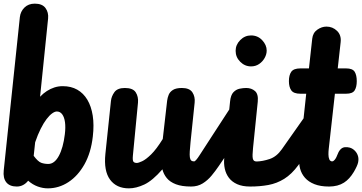

<svg xmlns="http://www.w3.org/2000/svg" viewBox="-42 -1024 1988 1054"><path d="M50 0Q11 0 -7.5 -23.2Q-26 -46.5 -21.5 -88.5L67 -930Q70.5 -961 92.2 -982.5Q114 -1004 149 -1004Q190 -1004 207.8 -979.8Q225.5 -955.5 222 -922L178 -493Q195.5 -511.5 215.2 -524.2Q235 -537 256.8 -544Q278.5 -551 302.5 -551Q348 -551 382 -531.8Q416 -512.5 437.5 -476.5Q459 -440.5 467 -389.5Q475 -338.5 467.5 -274.5Q457.5 -186 421.8 -122.2Q386 -58.5 333.5 -24.2Q281 10 220.5 10Q193.5 10 165.5 0Q137.5 -10 112.5 -32Q101 -17 85 -8.5Q69 0 50 0ZM143 -168.5Q166.5 -137 184 -130.5Q201.5 -124 223 -124Q257 -124 281 -168.2Q305 -212.5 314 -287.5Q318.5 -325 314.8 -353Q311 -381 299.5 -396.5Q288 -412 270 -412Q259 -412 244.2 -401.5Q229.5 -391 213.5 -370Q197.5 -349 181.5 -317.2Q165.5 -285.5 151 -243Z M1007 0Q956 0 923.5 -12.5Q891 -25 873.5 -46.5Q856 -68 849.5 -94.5Q795.5 -32.5 750.5 -11.2Q705.5 10 665.5 10Q597.5 10 562.2 -37.8Q527 -85.5 536.5 -179L567 -469.5Q569.5 -495 586 -518Q602.5 -541 643.5 -541Q688 -541 703.2 -517Q718.5 -493 715.5 -460.5L687.5 -169.5Q685 -142.5 690.8 -136Q696.5 -129.5 709 -129.5Q718 -129.5 738.2 -138.8Q758.5 -148 787.5 -176.2Q816.5 -204.5 851.5 -261L875.5 -471Q877.5 -487.5 884 -503.5Q890.5 -519.5 907.2 -530.2Q924 -541 956.5 -541Q998.5 -541 1014.2 -517Q1030 -493 1026.5 -460.5L1004 -244Q1001 -214 999.8 -193.5Q998.5 -173 1000.2 -160.8Q1002 -148.5 1007.5 -143.2Q1013 -138 1023.5 -138Q1037.5 -138 1044 -118.5Q1050.5 -99 1049.5 -74Q1048.5 -47 1038 -23.5Q1027.5 0 1007 0ZM1023.5 -138Q1032 -138 1054.2 -172.8Q1076.5 -207.5 1123 -279L1267 -500.5Q1275.5 -513.5 1284.2 -519.5Q1293 -525.5 1300 -526Q1317.5 -526.5 1327.2 -499.5Q1337 -472.5 1336 -437.5Q1335.5 -413 1332.8 -388.2Q1330 -363.5 1317.5 -345.5L1159 -112.5Q1141 -86 1119.5 -60Q1098 -34 1070.5 -17Q1043 0 1007 0Q979.5 0 966.8 -17.8Q954 -35.5 954.5 -54.5Q955 -88.5 972 -113.2Q989 -138 1023.5 -138Z M1251.5 -745Q1251.5 -778.5 1276.8 -804Q1302 -829.5 1336 -829.5Q1373 -829.5 1397.5 -803.2Q1422 -777 1422 -746.5Q1422 -726 1410.8 -705.8Q1399.5 -685.5 1380.2 -672.5Q1361 -659.5 1336 -659.5Q1302 -659.5 1276.8 -684.8Q1251.5 -710 1251.5 -745ZM1331.5 0Q1288.5 0 1259.8 -13Q1231 -26 1214.5 -48Q1198 -70 1192 -97.8Q1186 -125.5 1189 -155.5L1221 -467Q1224.5 -502 1239.2 -517.5Q1254 -533 1273.2 -537Q1292.5 -541 1309.5 -541Q1338.5 -541 1357.8 -524.2Q1377 -507.5 1373 -466L1347 -211Q1345 -190 1344.5 -175.8Q1344 -161.5 1346 -153Q1348 -144.5 1353.2 -141Q1358.5 -137.5 1367.5 -137.5H1372Q1382 -137.5 1388 -123.5Q1394 -109.5 1394.5 -89.2Q1395 -69 1388.8 -48.5Q1382.5 -28 1368.5 -14Q1354.5 0 1331.5 0ZM1367.5 -137.5Q1400.5 -138.5 1438.5 -151.2Q1476.5 -164 1505 -204.5L1675 -446Q1679 -451.5 1683.5 -451.5Q1693.5 -452 1702 -423.5Q1710.5 -395 1709.5 -355Q1709 -320.5 1700 -283.2Q1691 -246 1669 -216L1595.5 -117Q1559 -67.5 1518.2 -42.2Q1477.5 -17 1431.2 -8.5Q1385 0 1331.5 0Q1312 0 1301 -19.5Q1290 -39 1290.5 -63Q1291.5 -89.5 1309.5 -113.2Q1327.5 -137 1367.5 -137.5Z M1764 0Q1717 0 1684.2 -13Q1651.5 -26 1632.2 -48Q1613 -70 1605.5 -97.8Q1598 -125.5 1601 -155.5L1639 -509.5H1607Q1570 -509.5 1557 -528Q1544 -546.5 1544 -578.5Q1544 -611.5 1557 -630Q1570 -648.5 1607 -648.5H1654L1672 -811.5Q1675.5 -844 1699.8 -861Q1724 -878 1750 -878Q1784 -878 1808.2 -854.5Q1832.5 -831 1828 -792L1812 -648.5H1858Q1893.5 -648.5 1905 -630Q1916.5 -611.5 1916.5 -578.5Q1916.5 -546.5 1905 -528Q1893.5 -509.5 1858 -509.5H1796.5L1762.5 -205.5Q1761 -192.5 1761 -176.5Q1761 -160.5 1765.8 -149.2Q1770.5 -138 1782.5 -138Q1802.5 -138 1816.2 -119Q1830 -100 1830 -75.5Q1829.5 -48 1816 -24Q1802.5 0 1764 0ZM1780.5 -138Q1786.5 -138 1791 -142.5Q1801.5 -151.5 1808.8 -171.2Q1816 -191 1825 -201.5Q1835.5 -214 1850 -215.8Q1864.5 -217.5 1878.5 -213.5Q1895 -208.5 1907.5 -195Q1920 -181.5 1924 -164Q1927.5 -150 1923.8 -132Q1920 -114 1900.5 -80.5Q1888.5 -60.5 1875.2 -46Q1862 -31.5 1846.5 -21.5Q1813 0 1764 0Q1749 0 1741.2 -18.2Q1733.5 -36.5 1733.5 -59.5Q1733.5 -87.5 1745 -112.8Q1756.5 -138 1780.5 -138Z"/></svg>

Font: Edu SA Hand Cursive
Style: Regular
Weight: 400
Designer: Tina and Corey Anderson, Eben Sorkin, Mirko Velimirovic
Foundry: Google for Education
Version: Version 2.000